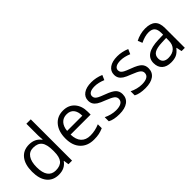

<svg xmlns="http://www.w3.org/2000/svg" viewBox="93 -1624 2499 2499"><g transform="rotate(-45 1342.0 -375.0)"><path d="M450.2 -71.8H445.8Q389.6 9.8 277.8 9.8Q172.9 9.8 114.5 -62Q56.2 -133.8 56.2 -266.1Q56.2 -398.4 114.7 -471.7Q173.3 -544.9 277.8 -544.9Q386.7 -544.9 444.8 -465.8H451.2L447.8 -504.4L445.8 -542V-759.8H526.9V0H460.9ZM288.1 -58.1Q371.1 -58.1 408.4 -103.3Q445.8 -148.4 445.8 -249V-266.1Q445.8 -379.9 408 -428.5Q370.1 -477.1 287.1 -477.1Q215.8 -477.1 178 -421.6Q140.1 -366.2 140.1 -265.1Q140.1 -162.6 177.7 -110.4Q215.3 -58.1 288.1 -58.1Z M924.8 9.8Q806.2 9.8 737.5 -62.5Q668.9 -134.8 668.9 -263.2Q668.9 -392.6 732.7 -468.8Q796.4 -544.9 903.8 -544.9Q1004.4 -544.9 1063 -478.8Q1121.6 -412.6 1121.6 -304.2V-252.9H752.9Q755.4 -158.7 800.5 -109.9Q845.7 -61 927.7 -61Q1014.2 -61 1098.6 -97.2V-24.9Q1055.7 -6.3 1017.3 1.7Q979 9.8 924.8 9.8ZM902.8 -477.1Q838.4 -477.1 800 -435.1Q761.7 -393.1 754.9 -318.8H1034.7Q1034.7 -395.5 1000.5 -436.3Q966.3 -477.1 902.8 -477.1Z M1605 -146Q1605 -71.3 1549.3 -30.8Q1493.7 9.8 1393.1 9.8Q1286.6 9.8 1227.1 -23.9V-99.1Q1265.6 -79.6 1309.8 -68.4Q1354 -57.1 1395 -57.1Q1458.5 -57.1 1492.7 -77.4Q1526.9 -97.7 1526.9 -139.2Q1526.9 -170.4 1499.8 -192.6Q1472.7 -214.8 1394 -245.1Q1319.3 -272.9 1287.8 -293.7Q1256.3 -314.5 1241 -340.8Q1225.6 -367.2 1225.6 -403.8Q1225.6 -469.2 1278.8 -507.1Q1332 -544.9 1424.8 -544.9Q1511.2 -544.9 1593.8 -509.8L1564.9 -443.8Q1484.4 -477.1 1418.9 -477.1Q1361.3 -477.1 1332 -459Q1302.7 -440.9 1302.7 -409.2Q1302.7 -387.7 1313.7 -372.6Q1324.7 -357.4 1349.1 -343.8Q1373.5 -330.1 1442.9 -304.2Q1538.1 -269.5 1571.5 -234.4Q1605 -199.2 1605 -146Z M2082 -146Q2082 -71.3 2026.4 -30.8Q1970.7 9.8 1870.1 9.8Q1763.7 9.8 1704.1 -23.9V-99.1Q1742.7 -79.6 1786.9 -68.4Q1831.1 -57.1 1872.1 -57.1Q1935.5 -57.1 1969.7 -77.4Q2003.9 -97.7 2003.9 -139.2Q2003.9 -170.4 1976.8 -192.6Q1949.7 -214.8 1871.1 -245.1Q1796.4 -272.9 1764.9 -293.7Q1733.4 -314.5 1718 -340.8Q1702.6 -367.2 1702.6 -403.8Q1702.6 -469.2 1755.9 -507.1Q1809.1 -544.9 1901.9 -544.9Q1988.3 -544.9 2070.8 -509.8L2042 -443.8Q1961.4 -477.1 1896 -477.1Q1838.4 -477.1 1809.1 -459Q1779.8 -440.9 1779.8 -409.2Q1779.8 -387.7 1790.8 -372.6Q1801.8 -357.4 1826.2 -343.8Q1850.6 -330.1 1919.9 -304.2Q2015.1 -269.5 2048.6 -234.4Q2082 -199.2 2082 -146Z M2543 0 2526.9 -76.2H2522.9Q2482.9 -25.9 2443.1 -8.1Q2403.3 9.8 2343.8 9.8Q2264.2 9.8 2219 -31.2Q2173.8 -72.3 2173.8 -147.9Q2173.8 -310.1 2433.1 -317.9L2523.9 -320.8V-354Q2523.9 -417 2496.8 -447Q2469.7 -477.1 2410.2 -477.1Q2343.3 -477.1 2258.8 -436L2233.9 -498Q2273.4 -519.5 2320.6 -531.7Q2367.7 -543.9 2415 -543.9Q2510.7 -543.9 2556.9 -501.5Q2603 -459 2603 -365.2V0ZM2359.9 -57.1Q2435.5 -57.1 2478.8 -98.6Q2522 -140.1 2522 -214.8V-263.2L2440.9 -259.8Q2344.2 -256.3 2301.5 -229.7Q2258.8 -203.1 2258.8 -147Q2258.8 -103 2285.4 -80.1Q2312 -57.1 2359.9 -57.1Z"/></g></svg>

Font: f01947593
Style: Regular
Weight: 400
Foundry: Ascender Corporation
Version: Version 1.10